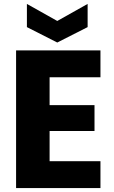

<svg xmlns="http://www.w3.org/2000/svg" viewBox="-20 -959 581 979"><path d="M461.9 -422.9V-291H232.9V-137.2H492.2V0H62V-702.1H492.2V-564.9H232.9V-422.9ZM117.2 -820.8V-939L272 -852.1L426.8 -939V-820.8L272 -742.2Z"/></svg>

Font: PoppinsZ
Style: Bold
Weight: 700
Designer: Ninad Kale (Devanagari), Jonny Pinhorn (Latin)
Foundry: Indian Type Foundry
Version: Version 3.002;FEAKit 1.0